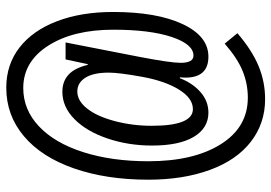

<svg xmlns="http://www.w3.org/2000/svg" viewBox="-152 -614 903 640"><g transform="rotate(-90 300.0 -293.5)"><path d="M580.6 -368.7Q580.6 -223.1 540.3 -137Q500 -50.8 431.6 -50.8Q361.8 -50.8 361.8 -127.4V-131.3L362.8 -146H359.9Q343.3 -103 313.2 -76.9Q283.2 -50.8 245.1 -50.8Q193.4 -50.8 164.3 -99.6Q135.3 -148.4 135.3 -238.8Q135.3 -317.4 158.9 -387.2Q182.6 -457 223.4 -497.3Q264.2 -537.6 314.5 -537.6Q349.1 -537.6 371.3 -517.3Q393.6 -497.1 404.3 -453.1H406.7L422.4 -526.9H479L430.7 -279.3Q411.1 -176.8 411.1 -143.6Q411.1 -100.6 435.1 -100.6Q473.1 -100.6 497.3 -173.3Q521.5 -246.1 521.5 -367.7Q521.5 -501.5 468.3 -584.7Q415 -668 327.1 -668Q254.9 -668 199.2 -615.5Q143.6 -563 113.3 -467.8Q83 -372.6 83 -251Q83 -100.1 139.6 -9.8Q196.3 80.6 294.9 80.6Q340.8 80.6 383.3 63.5Q425.8 46.4 475.1 3.4L509.8 45.9Q453.6 94.2 400.9 116.2Q348.1 138.2 290 138.2Q209.5 138.2 148.2 90.8Q86.9 43.5 54.2 -45.7Q21.5 -134.8 21.5 -251Q21.5 -390.6 59.1 -498.8Q96.7 -606.9 166.5 -665.8Q236.3 -724.6 328.1 -724.6Q405.3 -724.6 462.2 -680.4Q519 -636.2 549.8 -555.4Q580.6 -474.6 580.6 -368.7ZM378.4 -382.8Q378.4 -434.6 361.3 -461.2Q344.2 -487.8 315.4 -487.8Q284.7 -487.8 258.8 -455.3Q232.9 -422.9 217 -363.5Q201.2 -304.2 201.2 -239.7Q201.2 -102.5 256.8 -102.5Q293 -102.5 321.8 -148.9Q350.6 -195.3 364.5 -272Q378.4 -348.6 378.4 -382.8Z"/></g></svg>

Font: Cousine
Style: Regular
Weight: 400
Monospace: yes
Designer: Steve Matteson
Foundry: Monotype Imaging Inc.
Version: Version 1.21